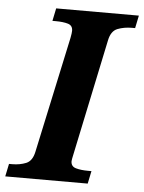

<svg xmlns="http://www.w3.org/2000/svg" viewBox="-75 -756 599 798"><g transform="rotate(5 224.5 -357.0)"><path d="M-23 0 -12 -53H1Q33 -53 59 -63.5Q85 -74 93 -113L197 -597Q199 -607 200 -615Q201 -623 201 -627Q201 -649 181 -655Q161 -661 129 -661H116L127 -714H472L461 -661H448Q415 -661 388 -650.5Q361 -640 353 -600L250 -110Q249 -105 247.5 -98Q246 -91 246 -87Q246 -65 267 -59Q288 -53 319 -53H332L321 0Z"/></g></svg>

Font: Noto Serif
Style: Bold Italic
Weight: 700
Italic angle: -12°
Designer: Monotype Design Team
Foundry: Monotype Imaging Inc.
Version: Version 2.013